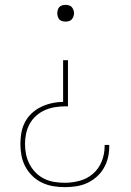

<svg xmlns="http://www.w3.org/2000/svg" viewBox="-20 -548 540 791"><path d="M250 -459Q243 -459 236 -461Q229 -463 224.5 -468Q220 -473 218 -480Q216 -487 216 -494Q216 -500 218 -507Q220 -514 224.5 -519Q229 -524 236 -526Q243 -528 250 -528Q257 -528 264 -526Q271 -524 275.5 -519Q280 -514 282.5 -507Q285 -500 285 -494Q285 -487 282.5 -480Q280 -473 275.5 -468Q271 -463 264 -461Q257 -459 250 -459ZM247 223Q223 223 199 219Q175 215 153 204.5Q131 194 113.5 177Q96 160 84.5 138.5Q73 117 68.5 93Q64 69 64 45Q64 22 68 -1Q72 -24 83 -45Q94 -66 111.5 -82Q129 -98 150 -108Q171 -118 194 -123Q217 -128 240 -128V-300H260V-110H250Q228 -110 206.5 -106.5Q185 -103 165.5 -94.5Q146 -86 129.5 -71.5Q113 -57 102.5 -38Q92 -19 87.5 2.5Q83 24 83 45Q83 67 87.5 88.5Q92 110 102 129Q112 148 127.5 163.5Q143 179 162.5 188.5Q182 198 203.5 201.5Q225 205 247 205Q278 205 309 196.5Q340 188 363.5 167.5Q387 147 399 117Q411 87 411 56V49H430V56Q430 80 424.5 102.5Q419 125 407 145.5Q395 166 377 181.5Q359 197 338 206.5Q317 216 293.5 219.5Q270 223 247 223Z"/></svg>

Font: Iosevka SS18 Thin
Style: Regular
Weight: 100
Monospace: yes
Designer: Belleve Invis
Foundry: Belleve Invis
Version: Version 25.1.1; ttfautohint (v1.8.4)